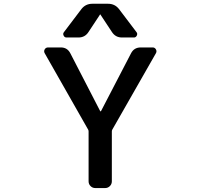

<svg xmlns="http://www.w3.org/2000/svg" viewBox="-20 -1001 1040 1000"><path d="M503.9 -923.8Q503.9 -925.8 502 -925.8Q500 -925.8 500 -923.8L441.4 -835Q422.9 -805.7 388.7 -805.7H326.2Q316.4 -805.7 311.5 -815.4Q306.6 -825.2 312.5 -833L404.3 -954.1Q425.8 -981.4 460.9 -981.4H543Q578.1 -981.4 599.6 -954.1L691.4 -833Q697.3 -825.2 692.4 -815.4Q687.5 -805.7 677.7 -805.7H615.2Q581.1 -805.7 562.5 -835ZM502 -421.9Q502.9 -420.9 503.9 -420.9Q504.9 -420.9 505.9 -421.9L662.1 -722.7Q677.7 -753.9 712.9 -753.9H775.4Q786.1 -753.9 792 -744.1Q794.9 -739.3 794.9 -733.9Q794.9 -728.5 792 -723.6L564.5 -325.2Q562.5 -321.3 562.5 -316.4V-56.6Q562.5 -42 552.2 -31.7Q542 -21.5 527.3 -21.5H476.6Q461.9 -21.5 451.7 -31.7Q441.4 -42 441.4 -56.6V-316.4Q441.4 -321.3 439.5 -325.2L212.9 -723.6Q210 -728.5 210 -733.9Q210 -739.3 212.9 -744.1Q218.8 -753.9 230.5 -753.9H296.9Q331.1 -753.9 346.7 -722.7Z"/></svg>

Font: Gen Jyuu Gothic L Monospace Medium
Style: Regular
Weight: 500
Designer: [Source Han Sans]
Ryoko NISHIZUKA  (kana & ideographs); Paul D. Hunt (Latin, Greek & Cyrillic); Wenlong ZHANG  (bopomofo
Version: Version 1.002.20150607